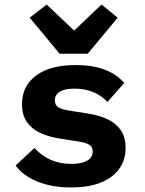

<svg xmlns="http://www.w3.org/2000/svg" viewBox="-20 -815 640 847"><path d="M49 -85 132 -162Q163 -128 203.5 -110Q244 -92 295 -92Q339 -92 364 -106Q389 -120 389 -147Q389 -167 373.5 -176.5Q358 -186 325 -191L242 -204Q193 -212 156.5 -229Q120 -246 98.5 -277Q77 -308 77 -355Q77 -436 139.5 -482Q202 -528 313 -528Q460 -528 528 -449L454 -365Q430 -392 393 -408Q356 -424 308 -424Q266 -424 244 -410.5Q222 -397 222 -372Q222 -351 237.5 -341.5Q253 -332 286 -327L368 -314Q418 -306 454.5 -289Q491 -272 512.5 -241Q534 -210 534 -163Q534 -82 471 -35Q408 12 294 12Q209 12 145 -14Q81 -40 49 -85ZM243 -578 111 -737 186 -795 307 -680 428 -795 499 -737 367 -578Z"/></svg>

Font: iA Writer Mono V
Style: Regular
Weight: 400
Designer: Mike Abbink, Paul van der Laan, Pieter van Rosmalen
Foundry: Bold Monday
Version: Version 2.000